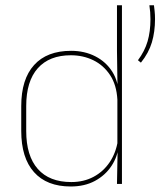

<svg xmlns="http://www.w3.org/2000/svg" viewBox="-20 -684 604 714"><path d="M243 9.5Q154 9.5 106.5 -43.8Q59 -97 59 -197V-289.5Q59 -389.5 106.8 -442.2Q154.5 -495 244.5 -495Q294.5 -495 334.5 -474.5Q374.5 -454 397.8 -417Q421 -380 421.5 -330H427.5L416.5 -313.5Q413.5 -368.5 389.2 -405Q365 -441.5 327 -460Q289 -478.5 243.5 -478.5Q163.5 -478.5 120.5 -430.2Q77.5 -382 77.5 -289.5V-197Q77.5 -104.5 120.5 -55.8Q163.5 -7 245 -7Q291.5 -7 328 -26.5Q364.5 -46 388 -81Q411.5 -116 418.5 -162.5L427.5 -144H422Q417.5 -101.5 394.5 -66.8Q371.5 -32 333 -11.2Q294.5 9.5 243 9.5ZM415 0 417.5 -130.5 416.5 -138V-346.5L417 -356L415 -494.5V-664.5H433.5V0ZM552.5 -664.5Q553.5 -656.5 555 -643Q556.5 -629.5 556.5 -613Q556.5 -566 544.8 -526.5Q533 -487 504 -451L493 -460Q518 -493.5 528.8 -530.2Q539.5 -567 539.5 -612.5Q539.5 -626 538.5 -639Q537.5 -652 535.5 -664.5Z"/></svg>

Font: Anek Latin Medium Thin
Style: Regular
Weight: 250
Version: Version 1.003